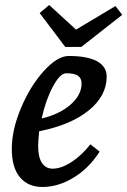

<svg xmlns="http://www.w3.org/2000/svg" viewBox="-20 -733 507 765"><path d="M27 -140Q27 -216 64 -303.5Q101 -391 155 -450.5Q209 -510 254 -510Q328 -510 366.5 -489Q405 -468 405 -428Q405 -351 333.5 -293Q262 -235 136 -210Q132 -170 132 -152Q132 -107 147 -84Q162 -61 190 -61Q224 -61 265 -87.5Q306 -114 340 -158L377 -129Q335 -63 273.5 -25.5Q212 12 149 12Q92 12 59.5 -26.5Q27 -65 27 -140ZM305 -400Q305 -421 291 -431Q277 -441 244 -441Q219 -441 190.5 -387.5Q162 -334 146 -261Q218 -278 261.5 -316.5Q305 -355 305 -400ZM467 -674 304 -546H240L138 -681L176 -713L283 -615L440 -709Z"/></svg>

Font: Andada Pro SemiBold
Style: Italic
Weight: 600
Italic angle: -6.99998°
Designer: Carolina Giovagnoli
Foundry: Huerta Tipografica
Version: Version 3.005